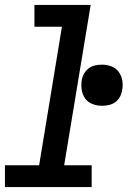

<svg xmlns="http://www.w3.org/2000/svg" viewBox="-31 -755 551 775"><path d="M-11 0V-88H127L219 -647H108V-735H335L228 -88H339V0ZM381 -328Q361 -328 342.5 -335Q324 -342 313 -357Q302 -372 299 -391.5Q296 -411 299 -431Q301 -445 308.5 -458Q316 -471 327.5 -479.5Q339 -488 353 -491Q367 -494 381 -494Q401 -494 419 -487Q437 -480 448 -465Q459 -450 462.5 -430.5Q466 -411 462 -391Q460 -377 453 -364Q446 -351 434 -342.5Q422 -334 408 -331Q394 -328 381 -328Z"/></svg>

Font: Iosevka Curly Semibold Oblique
Style: Regular
Weight: 600
Italic angle: -9°
Monospace: yes
Designer: Belleve Invis
Foundry: Belleve Invis
Version: Version 11.1.0; ttfautohint (v1.8.3)